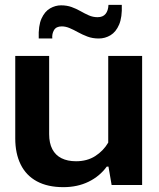

<svg xmlns="http://www.w3.org/2000/svg" viewBox="-20 -764 656 793"><path d="M567 -533V0H441L428 -76H421Q392 -36 346 -13.5Q300 9 242 9Q177 9 132.5 -15Q88 -39 65.5 -84.5Q43 -130 43 -192V-533H183V-210Q183 -173 196 -148Q209 -123 234 -110.5Q259 -98 294 -98Q340 -98 373.5 -119.5Q407 -141 427 -175V-533ZM388 -605Q362 -605 341 -613Q320 -621 302 -631Q284 -641 267.5 -648Q251 -655 235 -655Q212 -655 203 -639.5Q194 -624 196 -605H140Q138 -658 151.5 -687.5Q165 -717 187 -729.5Q209 -742 232 -742Q256 -742 275.5 -735Q295 -728 312.5 -718Q330 -708 347 -700.5Q364 -693 383 -693Q405 -693 416 -706.5Q427 -720 428 -744H483Q485 -693 472 -662.5Q459 -632 436.5 -618.5Q414 -605 388 -605Z"/></svg>

Font: Hubot Sans SemiBold
Style: Regular
Weight: 600
Designer: Deni Anggara
Foundry: GitHub, Inc., Subsidiary of Microsoft Corporation
Version: Version 2.000